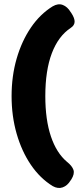

<svg xmlns="http://www.w3.org/2000/svg" viewBox="-20 -790 391 911"><path d="M195 -334Q195 -222 221.5 -143Q248 -64 298 -22Q322 -3 328.5 16Q335 35 318 62L315 66Q300 91 277.5 99Q255 107 230 93Q170 56 126.5 -8Q83 -72 59 -155.5Q35 -239 35 -334Q35 -429 59 -512Q83 -595 126.5 -659Q170 -723 230 -760Q256 -775 278 -766.5Q300 -758 315 -733L318 -729Q335 -703 334 -686Q333 -669 316 -658Q257 -619 226 -537.5Q195 -456 195 -334Z"/></svg>

Font: Winky Sans
Style: Bold
Weight: 700
Designer: Simon Atzbach
Foundry: typofactur
Version: Version 1.205